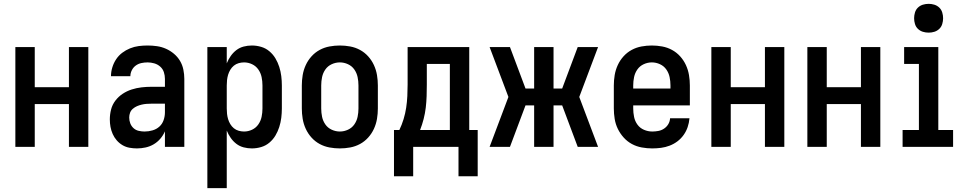

<svg xmlns="http://www.w3.org/2000/svg" viewBox="-20 -765 5040 1000"><path d="M60 0V-520H161V-311H339V-520H440V0H339V-223H161V0Z M693 8Q674 8 654.5 4.5Q635 1 618 -9Q601 -19 588 -34Q575 -49 567 -67Q559 -85 555.5 -104Q552 -123 552 -143Q552 -169 558.5 -194.5Q565 -220 581 -241Q597 -262 619 -276.5Q641 -291 666 -299Q691 -307 717 -310Q743 -313 769 -313H839V-354Q839 -372 833.5 -389Q828 -406 814.5 -418Q801 -430 783.5 -435Q766 -440 749 -440Q732 -440 716 -436.5Q700 -433 687 -423.5Q674 -414 666.5 -399Q659 -384 659 -368H558Q558 -391 565 -414Q572 -437 585 -456.5Q598 -476 616.5 -490Q635 -504 657 -513Q679 -522 702 -525Q725 -528 749 -528Q773 -528 797.5 -524.5Q822 -521 844.5 -511Q867 -501 886 -485Q905 -469 917.5 -448Q930 -427 935 -402.5Q940 -378 940 -354V0H839V-81Q830 -60 815 -42.5Q800 -25 780.5 -13.5Q761 -2 738.5 3Q716 8 693 8ZM733 -80Q754 -80 774.5 -86Q795 -92 810 -105.5Q825 -119 832 -139Q839 -159 839 -180V-225H769Q756 -225 743 -224Q730 -223 717.5 -220Q705 -217 693.5 -212Q682 -207 672 -198.5Q662 -190 657.5 -178Q653 -166 653 -153Q653 -137 658.5 -122.5Q664 -108 675.5 -97.5Q687 -87 702.5 -83.5Q718 -80 733 -80Z M1060 215V-520H1161V-435Q1169 -455 1181.5 -473Q1194 -491 1211 -504Q1228 -517 1249 -522.5Q1270 -528 1292 -528Q1316 -528 1340 -521Q1364 -514 1383 -498Q1402 -482 1414.5 -461Q1427 -440 1434.5 -416.5Q1442 -393 1445 -368.5Q1448 -344 1448 -320V-200Q1448 -176 1445 -151.5Q1442 -127 1434.5 -103.5Q1427 -80 1414.5 -59Q1402 -38 1383 -22Q1364 -6 1340 1Q1316 8 1292 8Q1270 8 1249 2.5Q1228 -3 1211 -16Q1194 -29 1181.5 -47Q1169 -65 1161 -85V215ZM1251 -80Q1273 -80 1293 -89.5Q1313 -99 1325.5 -117Q1338 -135 1342.5 -156.5Q1347 -178 1347 -200V-320Q1347 -342 1342.5 -363.5Q1338 -385 1325.5 -403Q1313 -421 1293 -430.5Q1273 -440 1251 -440Q1237 -440 1223 -436Q1209 -432 1198 -423Q1187 -414 1179.5 -401.5Q1172 -389 1168 -375.5Q1164 -362 1162.5 -348Q1161 -334 1161 -320V-200Q1161 -186 1162.5 -172Q1164 -158 1168 -144.5Q1172 -131 1179.5 -118.5Q1187 -106 1198 -97Q1209 -88 1223 -84Q1237 -80 1251 -80Z M1750 8Q1723 8 1696 3Q1669 -2 1645 -15Q1621 -28 1602.5 -48.5Q1584 -69 1572.5 -94Q1561 -119 1556.5 -146Q1552 -173 1552 -200V-320Q1552 -347 1556.5 -374Q1561 -401 1572.5 -426Q1584 -451 1602.5 -471.5Q1621 -492 1645 -505Q1669 -518 1696 -523Q1723 -528 1750 -528Q1777 -528 1804 -523Q1831 -518 1855 -505Q1879 -492 1897.5 -471.5Q1916 -451 1927.5 -426Q1939 -401 1943.5 -374Q1948 -347 1948 -320V-200Q1948 -173 1943.5 -146Q1939 -119 1927.5 -94Q1916 -69 1897.5 -48.5Q1879 -28 1855 -15Q1831 -2 1804 3Q1777 8 1750 8ZM1750 -80Q1772 -80 1792.5 -89.5Q1813 -99 1825.5 -117Q1838 -135 1842.5 -156.5Q1847 -178 1847 -200V-320Q1847 -342 1842.5 -363.5Q1838 -385 1825.5 -403Q1813 -421 1792.5 -430.5Q1772 -440 1750 -440Q1728 -440 1707.5 -430.5Q1687 -421 1674.5 -403Q1662 -385 1657.5 -363.5Q1653 -342 1653 -320V-200Q1653 -178 1657.5 -156.5Q1662 -135 1674.5 -117Q1687 -99 1707.5 -89.5Q1728 -80 1750 -80Z M2368 153V0H2132V153H2032V-88H2060Q2073 -115 2082 -144.5Q2091 -174 2095.5 -204Q2100 -234 2101.5 -264.5Q2103 -295 2103 -325V-520H2424V-88H2468V153ZM2323 -88V-432H2203V-325Q2203 -295 2202 -264.5Q2201 -234 2197.5 -204.5Q2194 -175 2186.5 -145.5Q2179 -116 2168 -88Z M2530 0 2628 -260 2530 -520H2636L2717 -304H2762V-520H2863V-304H2908L2989 -520H3095L2997 -260L3095 0H2989L2908 -216H2863V0H2762V-216H2717L2636 0Z M3377 8Q3350 8 3322.5 3Q3295 -2 3271 -15Q3247 -28 3228.5 -48.5Q3210 -69 3198 -93.5Q3186 -118 3181.5 -145.5Q3177 -173 3177 -200V-320Q3177 -347 3181.5 -374Q3186 -401 3197.5 -426Q3209 -451 3227.5 -471.5Q3246 -492 3270 -505Q3294 -518 3321 -523Q3348 -528 3375 -528Q3402 -528 3429 -523Q3456 -518 3480 -505Q3504 -492 3522.5 -471.5Q3541 -451 3552.5 -426Q3564 -401 3568.5 -374Q3573 -347 3573 -320V-216H3278V-200Q3278 -178 3282.5 -156Q3287 -134 3300 -116Q3313 -98 3334 -89Q3355 -80 3377 -80Q3393 -80 3409 -83Q3425 -86 3438.5 -95Q3452 -104 3460.5 -118Q3469 -132 3470 -149H3571Q3569 -125 3561.5 -103Q3554 -81 3540.5 -62Q3527 -43 3508.5 -29Q3490 -15 3468 -6.5Q3446 2 3423 5Q3400 8 3377 8ZM3472 -304V-320Q3472 -342 3467.5 -363.5Q3463 -385 3450.5 -403Q3438 -421 3417.5 -430.5Q3397 -440 3375 -440Q3353 -440 3332.5 -430.5Q3312 -421 3299.5 -403Q3287 -385 3282.5 -363.5Q3278 -342 3278 -320V-304Z M3685 0V-520H3786V-311H3964V-520H4065V0H3964V-223H3786V0Z M4185 0V-520H4286V-311H4464V-520H4565V0H4464V-223H4286V0Z M4681 0V-88H4766V-432H4689V-520H4867V-88H4944V0ZM4817 -595Q4801 -595 4786.5 -599.5Q4772 -604 4761 -614.5Q4750 -625 4745.5 -640Q4741 -655 4741 -670Q4741 -685 4745.5 -700Q4750 -715 4761 -725.5Q4772 -736 4786.5 -740.5Q4801 -745 4817 -745Q4832 -745 4846.5 -740.5Q4861 -736 4872 -725.5Q4883 -715 4887.5 -700Q4892 -685 4892 -670Q4892 -655 4887.5 -640Q4883 -625 4872 -614.5Q4861 -604 4846.5 -599.5Q4832 -595 4817 -595Z"/></svg>

Font: Iosevka Custom Semibold
Style: Regular
Weight: 600
Designer: Belleve Invis
Foundry: Belleve Invis
Version: Version 27.0.2; ttfautohint (v1.8.4)